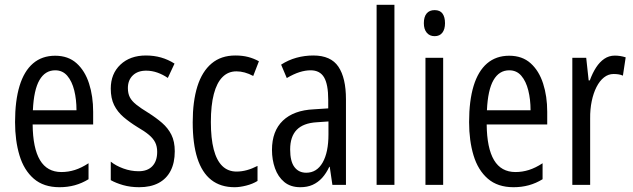

<svg xmlns="http://www.w3.org/2000/svg" viewBox="-20 -780 2669 810"><path d="M212.9 -544.9Q267.6 -544.9 303 -513.2Q338.4 -481.4 355.7 -427.7Q373 -374 373 -308.1V-254.9H117.7Q118.7 -154.8 148.7 -104.5Q178.7 -54.2 239.3 -54.2Q268.1 -54.2 295.9 -63Q323.7 -71.8 353.5 -91.3V-23.9Q325.7 -6.8 295.4 1.5Q265.1 9.8 231 9.8Q164.1 9.8 122.6 -26.1Q81.1 -62 62.3 -124.3Q43.5 -186.5 43.5 -265.1Q43.5 -355 62.5 -417.5Q81.5 -480 119.4 -512.5Q157.2 -544.9 212.9 -544.9ZM212.9 -483.4Q170.4 -483.4 146.5 -442.1Q122.6 -400.9 118.7 -314.9H302.7Q302.7 -360.4 293.2 -398.7Q283.7 -437 263.9 -460.2Q244.1 -483.4 212.9 -483.4Z M717.3 -141.6Q717.3 -93.3 699.7 -59.3Q682.1 -25.4 648.7 -7.8Q615.2 9.8 567.4 9.8Q530.3 9.8 499.5 1Q468.8 -7.8 447.3 -20V-98.1Q468.8 -80.6 500.5 -69.1Q532.2 -57.6 564.9 -57.6Q602.5 -57.6 622.8 -79.1Q643.1 -100.6 643.1 -139.2Q643.1 -162.1 634.8 -179Q626.5 -195.8 608.2 -211.2Q589.8 -226.6 560.1 -243.7Q526.9 -264.2 501.2 -286.1Q475.6 -308.1 461.4 -336.7Q447.3 -365.2 447.3 -406.2Q447.3 -468.8 488 -507.3Q528.8 -545.9 595.7 -545.9Q629.4 -545.9 659.4 -537.4Q689.5 -528.8 716.3 -511.7L688 -451.2Q667.5 -465.3 644.3 -473.6Q621.1 -481.9 596.7 -481.9Q561 -481.9 540.3 -461.9Q519.5 -441.9 519.5 -408.2Q519.5 -385.7 527.8 -369.6Q536.1 -353.5 555.2 -338.4Q574.2 -323.2 605.5 -304.2Q638.7 -283.2 663.8 -261.5Q689 -239.7 703.1 -211.4Q717.3 -183.1 717.3 -141.6Z M969.7 9.8Q910.6 9.8 871.3 -21Q832 -51.8 812.5 -112.8Q793 -173.8 793 -264.2Q793 -352.5 812.7 -415.5Q832.5 -478.5 872.6 -512.2Q912.6 -545.9 972.7 -545.9Q1002.9 -545.9 1027.1 -539.6Q1051.3 -533.2 1072.3 -521.5L1048.3 -459.5Q1030.3 -469.2 1012.5 -474.1Q994.6 -479 977.5 -479Q942.4 -479 918.5 -454.8Q894.5 -430.7 882.1 -383.3Q869.6 -335.9 869.6 -265.1Q869.6 -196.3 881.6 -149.9Q893.6 -103.5 917.7 -79.8Q941.9 -56.2 978 -56.2Q999.5 -56.2 1021.7 -62.3Q1043.9 -68.4 1066.4 -80.1V-16.6Q1045.9 -3.9 1018.8 2.9Q991.7 9.8 969.7 9.8Z M1301.8 -545.9Q1376 -545.9 1407.7 -498.5Q1439.5 -451.2 1439.5 -361.3V0H1382.3L1371.1 -76.2H1369.1Q1356.4 -48.8 1338.9 -29.5Q1321.3 -10.3 1298.8 -0.2Q1276.4 9.8 1247.1 9.8Q1205.6 9.8 1179.2 -12.2Q1152.8 -34.2 1140.1 -70.1Q1127.4 -106 1127.4 -147.5Q1127.4 -227.1 1173.3 -271Q1219.2 -314.9 1303.7 -318.8L1364.7 -322.8V-359.4Q1364.7 -423.8 1347.2 -453.6Q1329.6 -483.4 1290.5 -483.4Q1268.1 -483.4 1243.4 -475.6Q1218.8 -467.8 1189.9 -450.7L1166 -507.3Q1196.3 -526.9 1230.7 -536.4Q1265.1 -545.9 1301.8 -545.9ZM1365.7 -267.6 1315.9 -264.2Q1259.3 -260.7 1231.7 -232.2Q1204.1 -203.6 1204.1 -149.4Q1204.1 -99.1 1222.2 -75.2Q1240.2 -51.3 1272 -51.3Q1316.4 -51.3 1341.1 -94.2Q1365.7 -137.2 1365.7 -212.9Z M1644 0H1568.8V-759.8H1644Z M1849.6 -536.1V0H1774.9V-536.1ZM1813.5 -737.3Q1836.4 -737.3 1846.9 -722.7Q1857.4 -708 1857.4 -682.1Q1857.4 -656.7 1846.2 -642.1Q1835 -627.4 1813.5 -627.4Q1792.5 -627.4 1780.3 -642.1Q1768.1 -656.7 1768.1 -682.1Q1768.1 -709 1779.8 -723.1Q1791.5 -737.3 1813.5 -737.3Z M2128.4 -544.9Q2183.1 -544.9 2218.5 -513.2Q2253.9 -481.4 2271.2 -427.7Q2288.6 -374 2288.6 -308.1V-254.9H2033.2Q2034.2 -154.8 2064.2 -104.5Q2094.2 -54.2 2154.8 -54.2Q2183.6 -54.2 2211.4 -63Q2239.3 -71.8 2269 -91.3V-23.9Q2241.2 -6.8 2210.9 1.5Q2180.7 9.8 2146.5 9.8Q2079.6 9.8 2038.1 -26.1Q1996.6 -62 1977.8 -124.3Q1959 -186.5 1959 -265.1Q1959 -355 1978 -417.5Q1997.1 -480 2034.9 -512.5Q2072.8 -544.9 2128.4 -544.9ZM2128.4 -483.4Q2085.9 -483.4 2062 -442.1Q2038.1 -400.9 2034.2 -314.9H2218.3Q2218.3 -360.4 2208.7 -398.7Q2199.2 -437 2179.4 -460.2Q2159.7 -483.4 2128.4 -483.4Z M2573.7 -545.4Q2585 -545.4 2596.2 -543.7Q2607.4 -542 2619.6 -538.1L2607.9 -460.9Q2599.1 -464.8 2589.4 -466.3Q2579.6 -467.8 2568.4 -467.8Q2546.4 -467.8 2528.1 -453.4Q2509.8 -439 2496.6 -413.1Q2483.4 -387.2 2476.3 -353Q2469.2 -318.8 2469.7 -279.3V0H2394.5V-536.1H2453.1L2463.4 -440.9H2468.3Q2479.5 -471.7 2494.6 -495.1Q2509.8 -518.6 2529.5 -532Q2549.3 -545.4 2573.7 -545.4Z"/></svg>

Font: Open Sans Condensed
Style: Regular
Weight: 400
Width: 3
Designer: Monotype Design Team
Foundry: Monotype Imaging Inc.
Version: Version 3.000